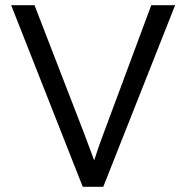

<svg xmlns="http://www.w3.org/2000/svg" viewBox="-20 -720 718 740"><path d="M299 0 23 -700H113L303 -209Q307 -198 343 -102Q360 -156 380 -208L563 -700H655L378 0Z"/></svg>

Font: Easer Grotesk Light
Style: Regular
Weight: 300
Designer: Boardeaser, Bonnie Shaver-Troup, Thomas Jockin
Foundry: Lexend
Version: Version 1.008;Glyphs 3.1.2 (3151)